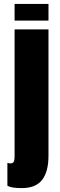

<svg xmlns="http://www.w3.org/2000/svg" viewBox="-20 -884 309 990"><path d="M55.2 -732.4H230V-81.1Q230 1.5 197 43.7Q164.1 85.9 92.3 85.9Q36.1 85.9 18.1 73.2Q18.1 73.2 18.1 -43.9Q25.9 -41.5 34.2 -41.5Q46.4 -41.5 50.8 -50Q55.2 -58.6 55.2 -76.2ZM55.2 -777.8V-863.8H230V-777.8Z"/></svg>

Font: Anton
Style: Regular
Weight: 400
Foundry: vernon adams
Version: Version 1.000